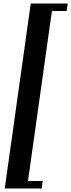

<svg xmlns="http://www.w3.org/2000/svg" viewBox="-20 -812 401 1082"><path d="M361.3 -792 355.5 -750H272.5L137.7 208H220.7L214.8 250H6.8L153.3 -792Z"/></svg>

Font: okolaks
Style: BoldItalic
Weight: 600
Width: 8
Italic angle: -8°
Version: Version 000.6.0